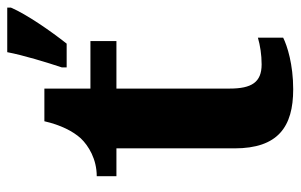

<svg xmlns="http://www.w3.org/2000/svg" viewBox="-166 -634 810 517"><g transform="rotate(-90 238.5 -375.0)"><path d="M316 -613V-600H380C414 -643 459 -708 477 -750V-760H357C349 -717 329 -652 316 -613ZM257 10C324 10 374 -6 396 -17V-85C375 -79 350 -75 324 -75C276 -75 259 -102 259 -161V-466H387V-536H259V-660H171C161 -616 144 -583 125 -562C105 -541 69 -519 23 -519V-466H98V-148C98 -31 156 10 257 10Z"/></g></svg>

Font: Noto Serif Hentaigana Bold
Style: Regular
Weight: 700
Designer: Kazuhiro Yamada
Foundry: nipponia
Version: Version 1.000